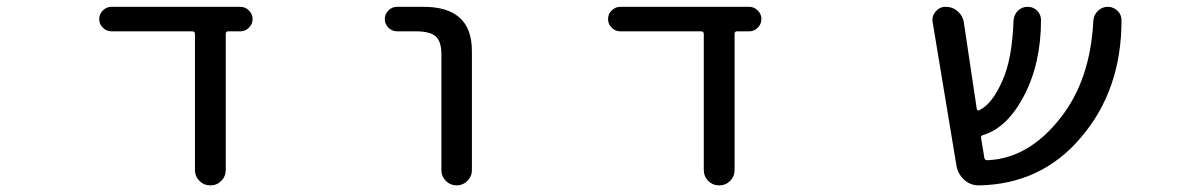

<svg xmlns="http://www.w3.org/2000/svg" viewBox="-20 -567 3540 566"><path d="M645.5 -66.4Q645.5 -46.9 632.3 -33.7Q619.1 -20.5 600.1 -20.5Q581.1 -20.5 567.9 -33.7Q554.7 -46.9 554.7 -66.4V-466.8Q554.7 -474.6 546.9 -474.6H308.6Q293.9 -474.6 283.2 -485.4Q272.5 -496.1 272.5 -510.7Q272.5 -525.4 283.2 -536.1Q293.9 -546.9 308.6 -546.9H688.5Q703.1 -546.9 713.9 -536.1Q724.6 -525.4 724.6 -510.7Q724.6 -496.1 713.9 -485.4Q703.1 -474.6 688.5 -474.6H652.3Q645.5 -474.6 645.5 -466.8Z M1150.4 -474.6Q1135.7 -474.6 1125 -485.4Q1114.3 -496.1 1114.3 -510.7Q1114.3 -525.4 1125 -536.1Q1135.7 -546.9 1150.4 -546.9H1228.5Q1371.1 -546.9 1371.1 -417V-65.4Q1371.1 -46.9 1357.9 -33.7Q1344.7 -20.5 1326.2 -20.5Q1307.6 -20.5 1294.4 -33.7Q1281.2 -46.9 1281.2 -65.4V-407.2Q1281.2 -444.3 1264.6 -459.5Q1248 -474.6 1207 -474.6Z M2145.5 -66.4Q2145.5 -46.9 2132.3 -33.7Q2119.1 -20.5 2100.1 -20.5Q2081.1 -20.5 2067.9 -33.7Q2054.7 -46.9 2054.7 -66.4V-466.8Q2054.7 -474.6 2046.9 -474.6H1808.6Q1793.9 -474.6 1783.2 -485.4Q1772.5 -496.1 1772.5 -510.7Q1772.5 -525.4 1783.2 -536.1Q1793.9 -546.9 1808.6 -546.9H2188.5Q2203.1 -546.9 2213.9 -536.1Q2224.6 -525.4 2224.6 -510.7Q2224.6 -496.1 2213.9 -485.4Q2203.1 -474.6 2188.5 -474.6H2152.3Q2145.5 -474.6 2145.5 -466.8Z M3275.4 -534.2Q3286.1 -523.4 3286.1 -506.8Q3286.1 -300.8 3166 -161.1Q3049.8 -24.4 2867.2 -20.5Q2866.2 -20.5 2865.2 -20.5Q2841.8 -20.5 2823.2 -36.1Q2804.7 -52.7 2799.8 -77.1L2729.5 -501Q2728.5 -504.9 2728.5 -507.8Q2728.5 -521.5 2738.3 -533.2Q2750 -546.9 2767.6 -546.9Q2788.1 -546.9 2803.2 -533.7Q2818.4 -520.5 2821.3 -501L2859.4 -246.1Q2860.4 -239.3 2867.2 -242.2Q2905.3 -260.7 2935.5 -330.1Q2963.9 -394.5 2967.8 -505.9Q2968.8 -523.4 2980.5 -535.2Q2992.2 -546.9 3009.3 -546.9Q3026.4 -546.9 3038.1 -535.2Q3048.8 -523.4 3048.8 -507.8Q3048.8 -379.9 2998 -283.2Q2948.2 -189.5 2877.9 -168.9Q2871.1 -167 2872.1 -160.2L2881.8 -101.6Q2882.8 -94.7 2890.6 -94.7Q3012.7 -99.6 3106.4 -219.7Q3194.3 -331.1 3203.1 -505.9Q3204.1 -522.5 3216.3 -534.7Q3228.5 -546.9 3245.6 -546.9Q3262.7 -546.9 3275.4 -534.2Z"/></svg>

Font: Rounded Mgen+ 2m regular
Style: Regular
Weight: 400
Designer: [Source Han Sans]
Ryoko NISHIZUKA  (kana & ideographs); Paul D. Hunt (Latin, Greek & Cyrillic); Wenlong ZHANG  (bopomofo
Version: Version 1.059.20150602